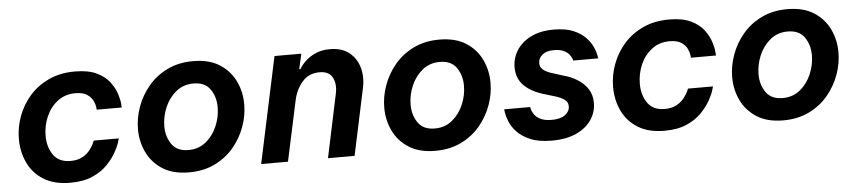

<svg xmlns="http://www.w3.org/2000/svg" viewBox="-38 -743 4264 956"><g transform="rotate(-5 2094.5 -265.0)"><path d="M282 10Q201 10 148.5 -23Q96 -56 70.5 -110.5Q45 -165 45 -229Q45 -287 65.5 -342.5Q86 -398 125 -442.5Q164 -487 221 -513.5Q278 -540 352 -540Q418 -540 460 -520Q502 -500 524.5 -470Q547 -440 556.5 -410.5Q566 -381 567.5 -361Q569 -341 569 -341H444Q444 -341 442.5 -354.5Q441 -368 432.5 -386Q424 -404 403.5 -418Q383 -432 345 -432Q293 -432 255.5 -403Q218 -374 198.5 -328.5Q179 -283 179 -233Q179 -177 206.5 -137.5Q234 -98 292 -98Q329 -98 353 -112Q377 -126 390.5 -144Q404 -162 410 -175.5Q416 -189 416 -189H541Q541 -189 535 -169Q529 -149 512.5 -119.5Q496 -90 467 -60Q438 -30 392.5 -10Q347 10 282 10Z M876 10Q795 10 743 -23.5Q691 -57 665.5 -110.5Q640 -164 640 -226Q640 -282 660 -337.5Q680 -393 718.5 -439Q757 -485 813.5 -512.5Q870 -540 942 -540Q1023 -540 1075 -506.5Q1127 -473 1152.5 -419.5Q1178 -366 1178 -304Q1178 -248 1158 -192.5Q1138 -137 1099.5 -91Q1061 -45 1004.5 -17.5Q948 10 876 10ZM882 -101Q933 -101 969.5 -131Q1006 -161 1025.5 -207Q1045 -253 1045 -301Q1045 -353 1018.5 -391Q992 -429 935 -429Q884 -429 847.5 -399Q811 -369 791.5 -323Q772 -277 772 -229Q772 -177 798.5 -139Q825 -101 882 -101Z M1236 0 1349 -530H1483L1466 -454H1472Q1472 -454 1480.5 -467Q1489 -480 1508 -497Q1527 -514 1556.5 -527Q1586 -540 1627 -540Q1686 -540 1722.5 -511Q1759 -482 1772.5 -434Q1786 -386 1773 -329L1703 0H1570L1637 -317Q1647 -363 1630 -396.5Q1613 -430 1565 -430Q1511 -430 1478 -391.5Q1445 -353 1434 -298L1370 0Z M2107 10Q2026 10 1974 -23.5Q1922 -57 1896.5 -110.5Q1871 -164 1871 -226Q1871 -282 1891 -337.5Q1911 -393 1949.5 -439Q1988 -485 2044.5 -512.5Q2101 -540 2173 -540Q2254 -540 2306 -506.5Q2358 -473 2383.5 -419.5Q2409 -366 2409 -304Q2409 -248 2389 -192.5Q2369 -137 2330.5 -91Q2292 -45 2235.5 -17.5Q2179 10 2107 10ZM2113 -101Q2164 -101 2200.5 -131Q2237 -161 2256.5 -207Q2276 -253 2276 -301Q2276 -353 2249.5 -391Q2223 -429 2166 -429Q2115 -429 2078.5 -399Q2042 -369 2022.5 -323Q2003 -277 2003 -229Q2003 -177 2029.5 -139Q2056 -101 2113 -101Z M2689 10Q2623 10 2581 -8Q2539 -26 2515 -52Q2491 -78 2480.5 -104.5Q2470 -131 2467.5 -148.5Q2465 -166 2465 -166H2595Q2595 -166 2597.5 -155Q2600 -144 2609.5 -129.5Q2619 -115 2640 -104Q2661 -93 2697 -93Q2741 -93 2764 -110.5Q2787 -128 2787 -153Q2787 -175 2769.5 -187Q2752 -199 2727 -207L2664 -226Q2603 -245 2569 -280Q2535 -315 2535 -370Q2535 -415 2559 -453.5Q2583 -492 2630 -516Q2677 -540 2745 -540Q2805 -540 2843.5 -523.5Q2882 -507 2904.5 -483Q2927 -459 2937.5 -435Q2948 -411 2951 -394.5Q2954 -378 2954 -378H2829Q2829 -378 2826 -387Q2823 -396 2814 -408Q2805 -420 2786.5 -429Q2768 -438 2737 -438Q2699 -438 2679 -421Q2659 -404 2659 -380Q2659 -360 2673.5 -347.5Q2688 -335 2712 -327L2772 -308Q2810 -298 2842 -278.5Q2874 -259 2893.5 -229.5Q2913 -200 2913 -159Q2913 -113 2887 -74.5Q2861 -36 2811 -13Q2761 10 2689 10Z M3252 10Q3171 10 3118.5 -23Q3066 -56 3040.5 -110.5Q3015 -165 3015 -229Q3015 -287 3035.5 -342.5Q3056 -398 3095 -442.5Q3134 -487 3191 -513.5Q3248 -540 3322 -540Q3388 -540 3430 -520Q3472 -500 3494.5 -470Q3517 -440 3526.5 -410.5Q3536 -381 3537.5 -361Q3539 -341 3539 -341H3414Q3414 -341 3412.5 -354.5Q3411 -368 3402.5 -386Q3394 -404 3373.5 -418Q3353 -432 3315 -432Q3263 -432 3225.5 -403Q3188 -374 3168.5 -328.5Q3149 -283 3149 -233Q3149 -177 3176.5 -137.5Q3204 -98 3262 -98Q3299 -98 3323 -112Q3347 -126 3360.5 -144Q3374 -162 3380 -175.5Q3386 -189 3386 -189H3511Q3511 -189 3505 -169Q3499 -149 3482.5 -119.5Q3466 -90 3437 -60Q3408 -30 3362.5 -10Q3317 10 3252 10Z M3846 10Q3765 10 3713 -23.5Q3661 -57 3635.5 -110.5Q3610 -164 3610 -226Q3610 -282 3630 -337.5Q3650 -393 3688.5 -439Q3727 -485 3783.5 -512.5Q3840 -540 3912 -540Q3993 -540 4045 -506.5Q4097 -473 4122.5 -419.5Q4148 -366 4148 -304Q4148 -248 4128 -192.5Q4108 -137 4069.5 -91Q4031 -45 3974.5 -17.5Q3918 10 3846 10ZM3852 -101Q3903 -101 3939.5 -131Q3976 -161 3995.5 -207Q4015 -253 4015 -301Q4015 -353 3988.5 -391Q3962 -429 3905 -429Q3854 -429 3817.5 -399Q3781 -369 3761.5 -323Q3742 -277 3742 -229Q3742 -177 3768.5 -139Q3795 -101 3852 -101Z"/></g></svg>

Font: Be Vietnam Pro SemiBold
Style: Italic
Weight: 600
Italic angle: -12°
Designer: Lam Bao, Tony Le, Vietanh Nguyen
Foundry: Yellow Type Foundry
Version: Version 1.002; ttfautohint (v1.8.3)